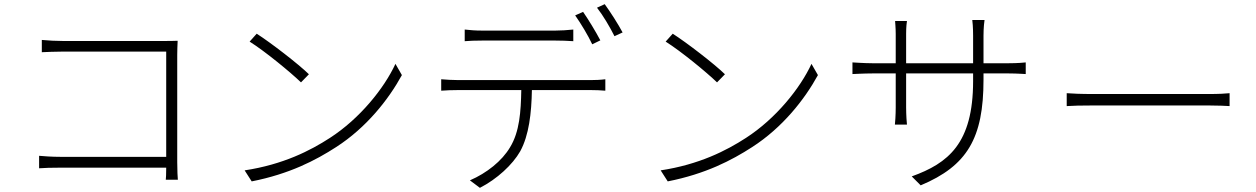

<svg xmlns="http://www.w3.org/2000/svg" viewBox="-20 -863 6040 923"><path d="M835 1C834 -6 832 -47 832 -83V-599C832 -618 833 -646 834 -667C812 -666 789 -666 767 -666H282C251 -666 212 -668 181 -671V-612C202 -613 248 -615 283 -615H779V-109H271C231 -109 188 -112 168 -114V-54C191 -56 230 -57 272 -57H779C779 -29 778 -4 777 1Z M1214 -701 1180 -663C1256 -615 1376 -516 1427 -467L1465 -506C1415 -555 1280 -659 1214 -701ZM1156 -44 1190 9C1372 -27 1497 -92 1596 -156C1742 -250 1848 -385 1912 -502L1881 -556C1827 -439 1710 -293 1566 -200C1472 -139 1341 -72 1156 -44Z M2866 -669C2844 -711 2808 -770 2783 -806L2745 -789C2772 -751 2808 -691 2827 -650ZM2651 -668C2676 -668 2709 -667 2736 -665V-721C2709 -718 2676 -716 2651 -716H2295C2264 -716 2241 -718 2214 -721V-665C2237 -667 2264 -668 2297 -668ZM2183 -478C2152 -478 2127 -480 2101 -482V-427C2129 -429 2152 -430 2183 -430H2486C2484 -327 2478 -230 2432 -155C2393 -89 2320 -31 2239 4L2287 40C2369 -2 2444 -71 2481 -136C2523 -213 2535 -319 2537 -430H2820C2842 -430 2870 -429 2890 -427V-482C2867 -479 2841 -478 2820 -478ZM2850 -826C2879 -789 2912 -733 2934 -689L2973 -707C2953 -745 2914 -806 2887 -843Z M3214 -701 3180 -663C3256 -615 3376 -516 3427 -467L3465 -506C3415 -555 3280 -659 3214 -701ZM3156 -44 3190 9C3372 -27 3497 -92 3596 -156C3742 -250 3848 -385 3912 -502L3881 -556C3827 -439 3710 -293 3566 -200C3472 -139 3341 -72 3156 -44Z M4708 -559V-692C4708 -730 4712 -763 4713 -767H4654C4655 -763 4658 -730 4658 -692V-559H4336V-701C4336 -732 4339 -758 4340 -762H4283C4283 -758 4286 -729 4286 -700V-559H4173C4135 -559 4081 -563 4078 -563V-507C4082 -507 4133 -510 4173 -510H4286V-346C4286 -312 4283 -268 4282 -264H4340C4339 -268 4336 -314 4336 -346V-510H4658V-473C4658 -173 4538 -78 4363 -15L4406 28C4630 -66 4708 -199 4708 -480V-510H4830C4870 -510 4906 -507 4911 -507V-563C4905 -562 4870 -559 4830 -559Z M5108 -353C5135 -355 5180 -356 5235 -356H5790C5836 -356 5873 -354 5891 -353V-415C5871 -413 5841 -411 5789 -411H5235C5176 -411 5134 -413 5108 -415Z"/></svg>

Font: Noto Sans CJK Light
Style: Regular
Weight: 300
Designer: Ryoko NISHIZUKA (kana & ideographs); Paul D. Hunt (Latin, Greek & Cyrillic); Wenlong ZHANG (bopomofo); Sandoll Communica
Foundry: Adobe Systems Incorporated
Version: Version 1.000;PS 1;hotconv 1.0.78;makeotf.lib2.5.61930